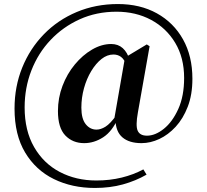

<svg xmlns="http://www.w3.org/2000/svg" viewBox="-20 -759 1025 951"><path d="M397 -50Q340 -50 303.5 -88Q267 -126 267 -209Q267 -274 289.5 -333.5Q312 -393 350.5 -439.5Q389 -486 436 -513.5Q483 -541 531 -541Q565 -541 588 -520.5Q611 -500 623 -460L606 -437Q595 -466 579 -477.5Q563 -489 542 -489Q511 -489 483 -467Q455 -445 432 -407Q409 -369 396 -322Q383 -275 383 -226Q383 -171 404.5 -144Q426 -117 458 -117Q479 -117 502.5 -131.5Q526 -146 557 -189L568 -176H566Q536 -108 491 -79Q446 -50 397 -50ZM681 -50Q620 -50 586.5 -78.5Q553 -107 552 -166L546 -170L599 -474L707 -539L721 -530L663 -202Q651 -136 662 -111.5Q673 -87 708 -87Q749 -87 791.5 -121Q834 -155 863 -219Q892 -283 892 -373Q892 -473 848 -546.5Q804 -620 728.5 -660.5Q653 -701 557 -701Q458 -701 375 -663.5Q292 -626 230.5 -561Q169 -496 135.5 -410Q102 -324 102 -227Q102 -112 149 -30.5Q196 51 276.5 93Q357 135 457 135Q524 135 583 120.5Q642 106 690 80L706 106Q652 137 588.5 154.5Q525 172 450 172Q337 172 247 128Q157 84 104.5 -3.5Q52 -91 52 -221Q52 -330 90 -424Q128 -518 197 -589Q266 -660 360 -699.5Q454 -739 564 -739Q674 -739 757 -693Q840 -647 886.5 -564Q933 -481 933 -369Q933 -290 910 -230.5Q887 -171 850 -131Q813 -91 769 -70.5Q725 -50 681 -50Z"/></svg>

Font: Noto Serif JP ExtraBold
Style: Regular
Weight: 800
Designer: Ryoko NISHIZUKA 西塚涼子 (kana & ideographs); Frank Grießhammer (Latin, Greek & Cyrillic); Wenlong ZHANG 张文龙 (bopomofo); San
Foundry: Adobe
Version: Version 2.003-H1;hotconv 1.1.1;makeotfexe 2.6.0